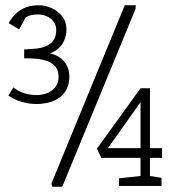

<svg xmlns="http://www.w3.org/2000/svg" viewBox="-20 -711 649 731"><path d="M118 -315Q100 -315 81.5 -318.5Q63 -322 45.5 -329Q28 -336 12 -347L31 -378Q50 -363 73 -356Q96 -349 120 -349Q136 -349 151 -353.5Q166 -358 178 -367Q190 -376 196.5 -389Q203 -402 203 -419Q203 -442 191.5 -456.5Q180 -471 161 -478Q142 -485 121 -487Q100 -489 81 -489H72V-523H80Q98 -524 118 -526Q138 -528 155.5 -535.5Q173 -543 183.5 -557.5Q194 -572 194 -597Q194 -615 184 -628.5Q174 -642 158 -649Q142 -656 124 -656Q111 -656 99 -653.5Q87 -651 78 -645L53 -599L13 -623Q26 -646 42.5 -661Q59 -676 80 -683.5Q101 -691 128 -691Q153 -691 177 -680Q201 -669 217 -648.5Q233 -628 233 -598Q233 -578 225.5 -559.5Q218 -541 203.5 -527.5Q189 -514 170 -508Q189 -504 206 -493Q223 -482 233.5 -463.5Q244 -445 244 -420Q244 -392 233.5 -371.5Q223 -351 205 -338.5Q187 -326 164.5 -320.5Q142 -315 118 -315ZM433 -3V-32L515 -41V-110H366L349 -145L515 -375H551V-147H597V-110H551V-41L595 -34V-3ZM391 -147H515V-322ZM179 0 176 -13 455 -691H497L496 -677L217 0Z"/></svg>

Font: Kreon Light
Style: Regular
Weight: 300
Designer: Julia Petretta
Foundry: Julia Petretta and Eli Heuer
Version: Version 2.002